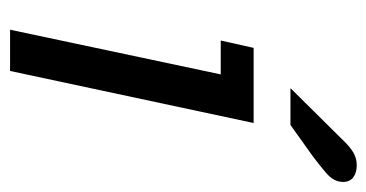

<svg xmlns="http://www.w3.org/2000/svg" viewBox="-198 -548 746 391"><g transform="rotate(90 175.5 -353.0)"><path d="M41 0 132 -429H63L78 -496H231L125 0ZM160 -571 263 -675Q279 -692 291 -699Q303 -706 317 -706Q332 -706 341.5 -699Q351 -692 351 -678Q351 -659 332 -643Q313 -627 298 -616L235 -571Z"/></g></svg>

Font: Atkinson Hyperlegible Next
Style: Italic
Weight: 400
Italic angle: -12°
Designer: Elliott Scott, Megan Eiswerth, Linus Boman, Theodore Petrosky, Letters from Sweden
Foundry: Applied Design Works, Letters from Sweden
Version: Version 2.001